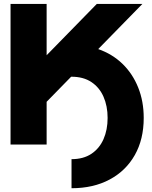

<svg xmlns="http://www.w3.org/2000/svg" viewBox="-20 -743 783 987"><path d="M219.7 -219.7V0H34.2V-722.7H219.7V-459L477.5 -722.7H711.9L484.9 -490.7Q557.6 -465.3 609.9 -414.6Q662.1 -363.8 690.4 -293Q718.8 -222.2 718.8 -136.7Q718.8 -26.9 672.9 54.2Q627 135.3 543.5 179.9Q460 224.6 347.7 224.6V75.2Q408.7 75.2 450 47.6Q491.2 20 512.2 -27.8Q533.2 -75.7 533.2 -136.7Q533.2 -197.8 512.2 -245.6Q491.2 -293.5 450 -321Q408.7 -348.6 347.7 -348.6H345.7Z"/></svg>

Font: Giphurs Black
Style: Regular
Weight: 900
Version: Version 0.920; ttfautohint (v1.8.4.7-5d5b)